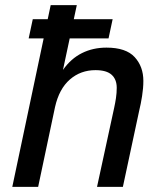

<svg xmlns="http://www.w3.org/2000/svg" viewBox="-20 -730 640 750"><path d="M28 0 178 -710H280L226 -457Q257 -501 300 -522.5Q343 -544 396 -544Q472 -544 506 -507Q540 -470 540 -414Q540 -386 535 -354.5Q530 -323 524 -299L460 0H359L426 -309Q430 -327 433 -347Q436 -367 436 -387Q436 -420 416 -438Q396 -456 353 -456Q295 -456 253 -419.5Q211 -383 195 -312L129 0ZM92 -580 108 -655H420L404 -580Z"/></svg>

Font: Geist Mono Medium
Style: Italic
Weight: 500
Italic angle: -12°
Monospace: yes
Designer: Basement.studio, Andrés Briganti, Mateo Zaragoza
Foundry: Basement.studio, Vercel, Andrés Briganti, Guido Ferreyra, Mateo Zaragoza
Version: Version 1.500; ttfautohint (v1.8.4.7-5d5b)